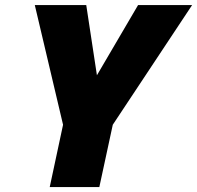

<svg xmlns="http://www.w3.org/2000/svg" viewBox="-20 -758 798 778"><path d="M758.5 -737.5 437 -252.5 382.5 0H181.5L235.5 -252.5L121 -737.5H329.5L389 -346H310L539.5 -737.5Z"/></svg>

Font: Epilogue Black
Style: Italic
Weight: 900
Italic angle: -12°
Designer: Tyler Finck
Foundry: Etcetera Type Co
Version: Version 2.111